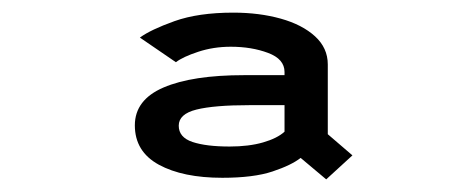

<svg xmlns="http://www.w3.org/2000/svg" viewBox="-20 -726 750 304"><path d="M496.5 -442 456 -476Q441.5 -464.5 411.5 -454.5Q381.5 -444.5 332 -444.5Q269.5 -444.5 231.5 -465.2Q193.5 -486 193.5 -527.5Q193.5 -568 239 -587.5Q284.5 -607 366.5 -607H430.5V-612Q430.5 -632.5 404.5 -642.2Q378.5 -652 345.5 -652Q318 -652 293.8 -644Q269.5 -636 258.5 -627.5L201.5 -666.5Q218.5 -679 256.2 -692.5Q294 -706 349.5 -706Q390.5 -706 424.5 -696.5Q458.5 -687 478.8 -668.5Q499 -650 499 -624V-513.5L538 -480ZM343.5 -494Q374 -494 396.5 -500.5Q419 -507 430.5 -517.5V-559.5H375Q319 -559.5 291 -552.5Q263 -545.5 263 -527Q263 -508.5 284.8 -501.2Q306.5 -494 343.5 -494Z"/></svg>

Font: League Mono Medium
Style: Regular
Weight: 500
Width: 6
Designer: Tyler Finck
Foundry: The League of Moveable Type / Tyler Finck
Version: Version 2.300;RELEASE